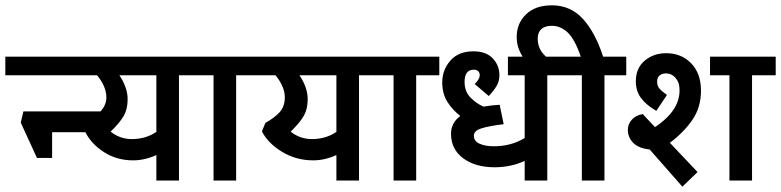

<svg xmlns="http://www.w3.org/2000/svg" viewBox="-44 -679 2937 722"><path d="M629 -396V0H544V-96Q500 -76 457 -76Q395 -76 347 -107Q299 -138 277 -182H152V-85H95L34 -218L44 -260H334Q356 -284 356 -313Q356 -353 321 -396H-24V-466H718V-396ZM405 -396Q436 -349 436 -306Q436 -269 421.5 -243.5Q407 -218 372 -184Q407 -156 452 -156Q504 -156 544 -183V-396Z M844 -396V0H759V-396H670V-466H931V-396Z M1306 -396V0H1221V-96Q1177 -76 1134 -76Q1069 -76 1016 -108.5Q963 -141 941 -185L954 -217Q987 -235 1007 -256.5Q1027 -278 1027 -313Q1027 -353 992 -396H883V-466H1395V-396ZM1082 -396Q1113 -350 1113 -306Q1113 -269 1098.5 -243.5Q1084 -218 1049 -184Q1084 -156 1129 -156Q1181 -156 1221 -183V-396Z M1521 -396V0H1436V-396H1347V-466H1608V-396Z M2014 -396V0H1929V-74Q1877 -50 1816 -50Q1743 -50 1697.5 -84Q1652 -118 1652 -176Q1652 -217 1687 -243Q1659 -264 1639 -295Q1619 -326 1619 -369Q1619 -416 1649.5 -451Q1680 -486 1736 -486Q1784 -486 1809 -459.5Q1834 -433 1834 -396Q1834 -374 1823.5 -356Q1813 -338 1794 -318L1741 -363Q1760 -381 1760 -397Q1760 -406 1754 -411.5Q1748 -417 1738 -417Q1703 -417 1703 -371Q1703 -336 1724 -313.5Q1745 -291 1774 -278Q1809 -284 1835 -285L1850 -212Q1793 -205 1765.5 -196Q1738 -187 1738 -169Q1738 -148 1759.5 -138.5Q1781 -129 1813 -129Q1878 -129 1929 -160V-396H1866V-466H2103V-396Z M2229 -396V0H2144V-396H2055V-466H2140Q2117 -533 2090 -557.5Q2063 -582 2031 -582Q2005 -582 1991.5 -569.5Q1978 -557 1978 -534Q1978 -501 1998 -477.5Q2018 -454 2042 -439H1943Q1943 -437 1931 -452Q1919 -467 1909 -489.5Q1899 -512 1899 -540Q1899 -591 1934 -625Q1969 -659 2031 -659Q2101 -659 2147.5 -608.5Q2194 -558 2224 -466H2311V-396Z M2475 -142 2579 -32 2522 23 2399 -117Q2358 -121 2337.5 -141.5Q2317 -162 2317 -191Q2317 -213 2332.5 -229.5Q2348 -246 2373 -250L2419 -201Q2517 -266 2511 -348Q2510 -371 2495.5 -387Q2481 -403 2461 -403Q2445 -403 2436 -395Q2427 -387 2427 -372Q2427 -357 2435 -347Q2443 -337 2464 -322L2424 -262Q2385 -285 2366 -311Q2347 -337 2347 -373Q2347 -423 2380.5 -451Q2414 -479 2461 -479Q2518 -479 2555 -441Q2592 -403 2592 -338Q2592 -275 2559.5 -228Q2527 -181 2475 -142ZM2784 -396V0H2699V-396H2626V-466H2873V-396Z"/></svg>

Font: Cambay Devanagari
Style: Regular
Weight: 700
Designer: Pooja Saxena
Foundry: Pooja Saxena
Version: Version 1.095;PS 001.095;hotconv 1.0.70;makeotf.lib2.5.58329